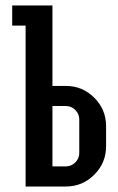

<svg xmlns="http://www.w3.org/2000/svg" viewBox="-20 -679 431 699"><path d="M170.9 -73.2H219.7Q239.7 -73.2 254.2 -87.6Q268.6 -102.1 268.6 -122.1V-244.1Q268.6 -264.2 254.2 -278.6Q239.7 -293 219.7 -293H170.9ZM170.9 -366.2H219.7Q280.3 -366.2 323.2 -323.2Q366.2 -280.3 366.2 -219.7V-146.5Q366.2 -85.9 323.2 -43Q280.3 0 219.7 0H73.2V-585.9H24.4V-659.2H170.9Z"/></svg>

Font: Alegre Sans
Style: Regular
Weight: 400
Width: 3
Designer: GrandChaos9000
Version: Version 1.2.6 - August 1, 2014